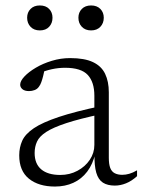

<svg xmlns="http://www.w3.org/2000/svg" viewBox="-20 -674 522 704"><path d="M352.5 -285.5 351.5 -255.5Q271.5 -238.5 223 -222.5Q174.5 -206.5 149.5 -190.2Q124.5 -174 115.8 -155Q107 -136 107 -113Q107 -73.5 131.2 -53Q155.5 -32.5 201 -32.5Q235.5 -32.5 264 -47.8Q292.5 -63 309.2 -88Q326 -113 326 -142.5V-323Q326 -373 301.8 -399.2Q277.5 -425.5 218.5 -425.5Q194.5 -425.5 170 -420.2Q145.5 -415 117.5 -403L144.5 -423Q141.5 -408 138.2 -395.2Q135 -382.5 131.5 -372.8Q128 -363 123 -356.5Q117 -347.5 107 -343.8Q97 -340 86.5 -340Q70.5 -340 62.2 -347Q54 -354 54 -363.5Q54 -377 69.5 -393.5Q85 -410 111 -425.5Q137 -441 170 -451Q203 -461 237 -461Q290 -461 321 -446.2Q352 -431.5 365.5 -403.2Q379 -375 379 -335.5V-95.5Q379 -72 384.2 -58.2Q389.5 -44.5 400.8 -38.8Q412 -33 428.5 -33Q441 -33 454 -36.8Q467 -40.5 482.5 -49.5V-28Q462.5 -10 442 -1.8Q421.5 6.5 401 6.5Q374.5 6.5 357.5 -4.2Q340.5 -15 333 -40.8Q325.5 -66.5 326.5 -111.5L330 -113Q320.5 -72 299.8 -44.8Q279 -17.5 249 -3.8Q219 10 181.5 10Q121.5 10 86 -18.8Q50.5 -47.5 50.5 -104.5Q50.5 -133.5 61.5 -158Q72.5 -182.5 104 -203.8Q135.5 -225 195.2 -245Q255 -265 352.5 -285.5ZM126 -562.5Q104.5 -562.5 92 -575.8Q79.5 -589 79.5 -609Q79.5 -628.5 92 -641.2Q104.5 -654 126 -654Q148 -654 160.2 -641.2Q172.5 -628.5 172.5 -609Q172.5 -589 160.2 -575.8Q148 -562.5 126 -562.5ZM314 -562.5Q292.5 -562.5 280 -575.8Q267.5 -589 267.5 -609Q267.5 -628.5 280 -641.2Q292.5 -654 314 -654Q335.5 -654 348 -641.2Q360.5 -628.5 360.5 -609Q360.5 -589 348 -575.8Q335.5 -562.5 314 -562.5Z"/></svg>

Font: Newsreader Light
Style: Regular
Weight: 300
Designer: Hugues Gentile
Foundry: Production Type
Version: Version 1.003